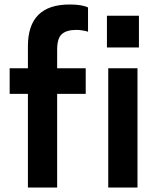

<svg xmlns="http://www.w3.org/2000/svg" viewBox="-20 -833 691 853"><path d="M233.9 -612.8V-529.8H360.8V-416H233.9V0H104V-416H22.9V-529.8H104V-627.9Q104 -813 289.1 -813Q344.7 -813 371.1 -799.8V-691.9Q366.2 -694.3 349.6 -697.3Q333 -700.2 319.8 -700.2Q275.9 -700.2 254.9 -681.6Q233.9 -663.1 233.9 -612.8ZM460.9 0V-529.8H590.8V0ZM597.2 -763.2V-622.1H455.1V-763.2Z"/></svg>

Font: Cooper Hewitt
Style: Semibold
Weight: 709
Designer: Village Type and Design LLC
Foundry: Cooper Hewitt Smithsonian Design Museum
Version: 1.000